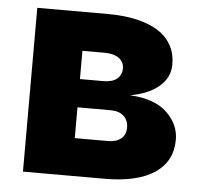

<svg xmlns="http://www.w3.org/2000/svg" viewBox="-44 -591 671 637"><g transform="rotate(5 291.0 -272.5)"><path d="M290.5 -545.5Q315 -545.5 341.3 -543Q367.5 -540.5 392.8 -534.1Q418 -527.7 440.7 -517Q463.4 -506.4 480.5 -489.9Q497.5 -473.4 507.6 -450.5Q517.8 -427.6 517.8 -397Q517.8 -375.7 509.1 -357.4Q500.4 -339.1 483.5 -324.4Q466.6 -309.7 442.3 -299.2Q418 -288.7 386.4 -283.4Q469.8 -278.8 510.3 -239.7Q551.1 -200.3 551.1 -149.9Q551.1 -113.6 536.6 -85.8Q522 -57.9 493.4 -38.7Q464.8 -19.5 423.1 -9.8Q381.4 0 327.1 0H55V-545.5ZM216.6 -228.3V-125.7H327.1Q354.8 -125.7 370.6 -138.7Q386.4 -151.6 386.4 -175.1Q386.4 -199.9 370.6 -214.1Q354.8 -228.3 327.1 -228.3ZM295.1 -322.4Q323.9 -322.4 339.7 -335Q355.5 -347.7 355.5 -370Q355.5 -391.7 338.1 -404.1Q320.7 -416.5 290.5 -416.5H216.6V-322.4Z"/></g></svg>

Font: Inter P Extra Bold
Style: Regular
Weight: 800
Designer: Rasmus Andersson
Foundry: rsms
Version: Version 3.018;git-588b23468